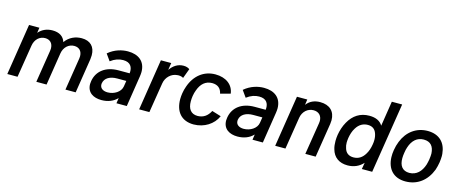

<svg xmlns="http://www.w3.org/2000/svg" viewBox="-43 -1269 4389 1847"><g transform="rotate(15 2151.5 -346.0)"><path d="M649 -518C588 -518 527 -494 486 -436C470 -489 426 -518 358 -518C306 -518 257 -500 220 -457L228 -510H125L45 0H147L199 -324C209 -387 253 -428 308 -428C358 -428 387 -396 387 -345C387 -338 386 -330 385 -322L334 0H436L487 -324C497 -387 543 -428 598 -428C648 -428 677 -396 677 -345C677 -338 676 -330 675 -322L624 0H726L780 -344C782 -358 783 -371 783 -384C783 -469 734 -518 649 -518Z M1235 0 1283 -308C1285 -323 1287 -338 1287 -352C1287 -458 1216 -511 1111 -511C1053 -511 980 -493 917 -439L964 -373C1006 -405 1047 -418 1088 -418C1164 -418 1181 -370 1181 -330C1181 -323 1181 -317 1180 -311H1070C942 -311 859 -246 842 -144C840 -133 839 -123 839 -114C839 -28 905 8 983 8C1048 8 1102 -14 1140 -54L1132 0ZM1159 -175C1150 -118 1086 -79 1022 -79C978 -79 945 -99 945 -138C945 -142 945 -146 946 -150C955 -203 1006 -232 1077 -232H1168Z M1663 -516C1606 -516 1562 -485 1530 -439L1541 -510H1438L1358 0H1460L1508 -299C1518 -362 1569 -409 1627 -413C1631 -413 1635 -414 1640 -414C1661 -414 1680 -408 1688 -401L1724 -498C1711 -507 1694 -516 1663 -516Z M1901 5C2005 4 2095 -52 2133 -139L2042 -167C2014 -113 1974 -85 1917 -84C1850 -84 1818 -129 1818 -203C1818 -220 1819 -238 1822 -257C1825 -278 1831 -299 1838 -317C1862 -385 1906 -426 1973 -426C2028 -425 2060 -399 2071 -347L2170 -374C2159 -460 2087 -515 1981 -515C1866 -515 1777 -444 1737 -327C1729 -306 1723 -281 1719 -257C1716 -237 1714 -217 1714 -198C1714 -73 1779 5 1901 5Z M2590 0 2638 -308C2640 -323 2642 -338 2642 -352C2642 -458 2571 -511 2466 -511C2408 -511 2335 -493 2272 -439L2319 -373C2361 -405 2402 -418 2443 -418C2519 -418 2536 -370 2536 -330C2536 -323 2536 -317 2535 -311H2425C2297 -311 2214 -246 2197 -144C2195 -133 2194 -123 2194 -114C2194 -28 2260 8 2338 8C2403 8 2457 -14 2495 -54L2487 0ZM2514 -175C2505 -118 2441 -79 2377 -79C2333 -79 2300 -99 2300 -138C2300 -142 2300 -146 2301 -150C2310 -203 2361 -232 2432 -232H2523Z M3024 -518C2968 -518 2922 -499 2888 -455L2896 -510H2793L2713 0H2815L2866 -320C2876 -383 2924 -426 2982 -426C3035 -426 3066 -392 3066 -341C3066 -334 3065 -327 3064 -319L3013 0H3116L3170 -340C3172 -353 3173 -365 3173 -377C3173 -465 3118 -518 3024 -518Z M3687 -700 3648 -451C3623 -493 3578 -514 3515 -514C3424 -514 3356 -470 3311 -389C3288 -349 3273 -300 3266 -257C3263 -237 3261 -216 3261 -196C3261 -167 3264 -139 3271 -116C3292 -38 3350 2 3433 2C3495 2 3547 -21 3587 -65L3576 0H3679L3790 -700ZM3580 -154C3555 -113 3519 -87 3468 -87C3420 -87 3390 -111 3378 -153C3372 -170 3369 -188 3369 -209C3369 -223 3371 -238 3373 -255C3379 -290 3389 -326 3409 -357C3438 -405 3479 -425 3523 -425C3570 -425 3596 -402 3609 -366C3616 -347 3620 -326 3620 -302C3620 -287 3619 -272 3616 -256C3610 -217 3598 -182 3580 -154Z M4010 7C4129 7 4219 -63 4263 -178C4271 -202 4278 -230 4282 -256C4285 -279 4287 -301 4287 -319C4287 -328 4287 -335 4286 -341C4276 -450 4211 -517 4096 -518C3982 -518 3893 -452 3850 -343C3839 -316 3831 -286 3826 -255C3822 -231 3820 -205 3821 -184C3825 -67 3892 7 4010 7ZM4026 -82C3957 -82 3924 -127 3925 -203C3925 -219 3927 -238 3930 -256C3933 -278 3938 -300 3943 -313C3967 -387 4014 -428 4079 -428C4148 -428 4180 -387 4184 -317C4184 -305 4183 -280 4179 -256C4176 -240 4172 -220 4167 -203C4143 -130 4097 -83 4026 -82Z"/></g></svg>

Font: Arthouse Owned Medium
Style: Italic
Weight: 500
Italic angle: -10°
Designer: Jeremy Tribby
Foundry: Tribby Type
Version: Version 1.000;PS 001.000;hotconv 1.0.88;makeotf.lib2.5.64775